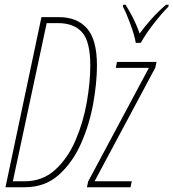

<svg xmlns="http://www.w3.org/2000/svg" viewBox="-20 -786 728 806"><path d="M3 0H84Q169 0 227 -52Q285 -104 320.5 -184.5Q356 -265 371.5 -352.5Q387 -440 387 -511Q387 -619 345.5 -666.5Q304 -714 228 -714H154ZM34 -25 176 -689H223Q290 -689 324.5 -650.5Q359 -612 359 -511Q359 -441 344.5 -357.5Q330 -274 297.5 -198Q265 -122 212 -73.5Q159 -25 83 -25ZM345 0 350 -24 605 -501H466L471 -526H637L632 -502L377 -25H533L528 0ZM550 -606H571Q592 -644 625.5 -687Q659 -730 687 -758L688 -766H677Q644 -738 615.5 -706Q587 -674 566 -645Q555 -678 538.5 -710.5Q522 -743 507 -766H497L496 -758Q509 -735 527 -686Q545 -637 550 -606Z"/></svg>

Font: Noto Sans Display Condensed Thin
Style: Italic
Weight: 250
Width: 3
Italic angle: -12°
Designer: Monotype Design Team
Foundry: Monotype Imaging Inc.
Version: Version 1.900